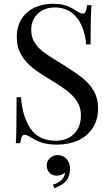

<svg xmlns="http://www.w3.org/2000/svg" viewBox="-20 -739 580 1000"><path d="M63 0ZM377.4 -682.1Q399.9 -668 411.6 -668Q420.9 -668 425.8 -678.5Q430.7 -689 433.6 -711.9H456.5Q451.7 -653.3 451.7 -507.8H428.7Q424.8 -559.1 406.5 -602.5Q388.2 -646 352.8 -673.1Q317.4 -700.2 264.6 -700.2Q229.5 -700.2 201.7 -685.5Q173.8 -670.9 158.2 -644.5Q142.6 -618.2 142.6 -584Q142.6 -545.9 159.9 -518.1Q177.2 -490.2 204.3 -469.7Q231.4 -449.2 280.8 -418.9L310.5 -400.9Q373.5 -361.3 410.2 -332.3Q446.8 -303.2 468.8 -264.9Q490.7 -226.6 490.7 -175.8Q490.7 -114.3 462.4 -71.5Q434.1 -28.8 386 -7.3Q337.9 14.2 278.3 14.2Q230.5 14.2 199.7 4.2Q168.9 -5.9 141.6 -22.9Q119.1 -37.1 107.4 -37.1Q98.1 -37.1 93.3 -26.6Q88.4 -16.1 85.4 6.8H62.5Q66.4 -47.9 66.4 -232.9H89.4Q96.2 -131.3 139.2 -68.6Q182.1 -5.9 271.5 -5.9Q305.7 -5.9 335.2 -20Q364.7 -34.2 383.1 -64.2Q401.4 -94.2 401.4 -139.2Q401.4 -177.7 382.6 -208.3Q363.8 -238.8 331.5 -264.2Q299.3 -289.6 245.6 -321.8Q186 -357.4 149.9 -385.7Q113.8 -414.1 90.6 -453.4Q67.4 -492.7 67.4 -545.9Q67.4 -602.5 93 -641.6Q118.7 -680.7 161.4 -700Q204.1 -719.2 255.4 -719.2Q286.1 -719.2 308.3 -714.1Q330.6 -709 345.2 -701.4Q359.9 -693.8 377.4 -682.1ZM344.7 139.2Q344.7 176.8 326.9 200.4Q309.1 224.1 262.7 241.2L255.9 223.1Q281.7 215.3 299.8 198.7Q317.9 182.1 317.9 160.2Q299.8 175.8 275.9 175.8Q252.9 175.8 238.3 161.6Q223.6 147.5 223.6 122.1Q223.6 99.6 240 84.2Q256.3 68.8 279.8 68.8Q308.6 68.8 326.7 89.1Q344.7 109.4 344.7 139.2Z"/></svg>

Font: Playfair Display SC
Style: Regular
Weight: 400
Designer: Claus Eggers Sørensen
Foundry: Claus Eggers Sørensen
Version: Version 1.004;PS 001.004;hotconv 1.0.70;makeotf.lib2.5.58329